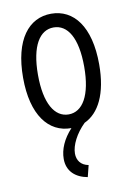

<svg xmlns="http://www.w3.org/2000/svg" viewBox="-80 -518 534 785"><g transform="rotate(-10 187.5 -125.0)"><path d="M188 8H189C154 46 136 87 136 127C136 178 170 208 220 217L232 169C200 163 185 141 185 113C185 79 208 33 246 -4C307 -32 346 -107 346 -229C346 -387 281 -467 188 -467C95 -467 30 -387 30 -229C30 -73 95 8 188 8ZM188 -49C130 -49 92 -111 92 -230C92 -351 131 -410 188 -410C246 -410 284 -351 284 -230C284 -111 246 -49 188 -49Z"/></g></svg>

Font: Inconsolata Condensed
Style: Regular
Weight: 400
Width: 3
Monospace: yes
Designer: Raph Levien, Cyreal, Brenton Simpson
Foundry: Raph Levien, Cyreal, Google
Version: Version 3.100